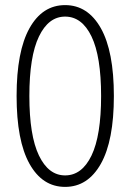

<svg xmlns="http://www.w3.org/2000/svg" viewBox="-20 -726 510 752"><path d="M235 6Q146 6 95.5 -84.5Q45 -175 45 -350Q45 -525 95.5 -615.5Q146 -706 235 -706Q324 -706 375 -615.5Q426 -525 426 -350Q426 -175 375 -84.5Q324 6 235 6ZM235 -39Q301 -39 338.5 -117Q376 -195 376 -350Q376 -505 338.5 -583Q301 -661 235 -661Q170 -661 132.5 -583Q95 -505 95 -350Q95 -195 132.5 -117Q170 -39 235 -39Z"/></svg>

Font: Asap Condensed ExtraLight
Style: Regular
Weight: 200
Width: 3
Designer: Pablo Cosgaya
Foundry: Omnibus-Type
Version: Version 3.001; ttfautohint (v1.8.4.7-5d5b)